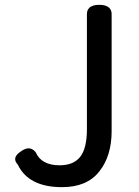

<svg xmlns="http://www.w3.org/2000/svg" viewBox="-20 -730 575 797"><path d="M237.3 46.9Q98.6 46.9 53.7 -46.9Q43 -58.6 43 -69.3Q43 -85.9 65.4 -100.6Q84 -114.3 98.6 -114.3Q114.3 -114.3 127 -99.6Q127 -99.6 127.9 -98.6Q151.4 -43.9 227.5 -43.9Q285.2 -43.9 313 -79.1Q340.8 -114.3 340.8 -194.3V-671.9Q340.8 -687.5 350.6 -697.3Q363.3 -710 392.1 -710Q420.9 -710 433.6 -697.3Q443.4 -687.5 443.4 -671.9V-185.5Q443.4 -82 391.6 -17.6Q340.8 46.9 237.3 46.9Z"/></svg>

Font: TaiwanPearl
Style: Regular
Weight: 400
Version: Version 2.102